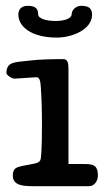

<svg xmlns="http://www.w3.org/2000/svg" viewBox="-20 -639 356 659"><path d="M215 -401C215 -422 213 -436 197 -436C174 -436 120 -436 82 -431C36 -425 2 -430 2 -388C2 -382 20 -369 30 -369C39 -369 96 -374 105 -374C116 -374 119 -360 120 -341C123 -297 124 -258 124 -213C124 -193 124 -125 120 -95C118 -78 98 -78 80 -74C45 -66 24 -69 24 -36C24 -2 61 0 93 0H286C303 0 316 -17 316 -37C316 -74 297 -76 268 -76H215ZM296 -589C296 -615 278 -619 258 -619C241 -619 226 -605 226 -590C226 -579 209 -567 170 -567C145 -567 111 -573 111 -590C111 -612 98 -619 75 -619C53 -619 43 -606 43 -589C43 -547 89 -510 175 -510C227 -510 296 -537 296 -589Z"/></svg>

Font: Life Savers
Style: ExtraBold
Weight: 800
Designer: Pablo Impallari, Rodrigo Fuenzalida, Brenda Gallo
Foundry: Pablo Impallari, Rodrigo Fuenzalida, Brenda Gallo
Version: Version 3.000